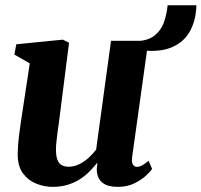

<svg xmlns="http://www.w3.org/2000/svg" viewBox="-20 -718 785 748"><path d="M185 10Q153.5 10 122.5 -2Q91.5 -14 70.5 -41.2Q49.5 -68.5 49 -114.5Q49 -131.5 50.5 -152.5Q52 -173.5 55 -196.8Q58 -220 61.5 -243.8Q65 -267.5 68.5 -290L96 -471L36 -505.5L43.5 -545.5L225 -563.5L249 -551.5L215.5 -288Q213 -267 210 -245Q207 -223 204.2 -202.8Q201.5 -182.5 199.8 -165.5Q198 -148.5 198 -136.5Q198 -112 203.2 -97Q208.5 -82 219.5 -75.2Q230.5 -68.5 247.5 -68.5Q268 -68.5 288 -78Q308 -87.5 324.8 -102.8Q341.5 -118 354.5 -135L412.5 -559H558L494.5 -104Q492.5 -85 498 -76.5Q503.5 -68 513.5 -68Q522.5 -68 532 -72.8Q541.5 -77.5 559 -91.5L572.5 -60Q567 -51 549.2 -34.2Q531.5 -17.5 503.5 -3.8Q475.5 10 439 10Q400.5 10 381 -4.8Q361.5 -19.5 358 -45Q357.5 -48 357.2 -52.2Q357 -56.5 357.2 -61.5Q357.5 -66.5 358.2 -72Q359 -77.5 359.5 -82L358 -83Q345 -66.5 328.5 -49.8Q312 -33 290.8 -19.5Q269.5 -6 243.2 2Q217 10 185 10ZM633 -697.5H745Q744 -638.5 718.8 -594.2Q693.5 -550 641.5 -530.8Q589.5 -511.5 507 -526L502.5 -557.5Q554 -557.5 581 -578.8Q608 -600 619 -632.2Q630 -664.5 633 -697.5Z"/></svg>

Font: Merriweather 28pt ExtraBold
Style: Italic
Weight: 800
Italic angle: -7.8°
Version: Version 2.101